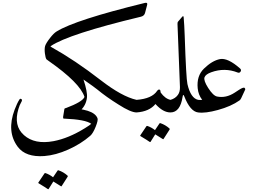

<svg xmlns="http://www.w3.org/2000/svg" viewBox="-20 -807 1832 1378"><path d="M451.2 -30.8Q652.3 -29.3 679.7 41.5Q685.5 55.7 666.5 103Q647.5 150.4 627.9 167.5Q559.6 226.6 469.7 266.6Q379.9 306.6 298.3 313Q164.6 322.8 107.4 246.6Q25.9 137.2 85 -20Q102.1 -65.4 119.1 -92.3Q125 -101.6 133.8 -95.7Q142.6 -89.8 131.8 -72.3Q121.1 -54.7 112.3 -25.4Q75.7 95.7 152.3 163.1Q229 231.4 364.3 206.1Q472.7 185.5 589.8 112.8Q627.9 89.4 634.8 81.5Q593.8 50.8 441.9 44.4Q431.6 43.9 433.1 30.8L441.4 -20.5Q442.4 -30.8 451.2 -30.8ZM393.1 417.5Q395.5 413.6 400.4 415.5Q436 427.7 464.4 453.1Q468.3 456.5 465.8 460.9L422.4 528.8Q419.9 532.7 413.6 527.3Q408.2 522.9 362.8 495.6L329.1 549.3Q326.2 553.2 319.8 547.9Q313.5 542.5 256.8 508.3Q253.4 505.9 255.4 502.9L299.3 437.5Q301.8 434.1 307.1 435.5Q336.4 445.8 360.8 465.3Z M1036.1 -772 1021 -714.4Q1015.6 -692.9 991.2 -687Q471.7 -562.5 343.8 -476.1Q340.8 -473.6 346.7 -470.2Q519.5 -374 703.1 -231.4Q855 -113.8 960 -90.3Q995.1 -82.5 986.3 -49.3Q973.1 0 960 0Q918.5 0 830.6 -56.6Q743.2 -110.8 677.2 -165.5Q660.2 -179.7 579.1 -236.3Q608.4 -147.5 604 -106.4Q591.8 3.4 441.9 44.4Q431.2 47.4 433.6 30.8L441.4 -20.5Q442.4 -27.8 451.7 -30.8Q572.8 -76.2 586.4 -111.3Q554.2 -212.4 328.6 -370.1Q314 -380.4 313.5 -381.3Q306.2 -391.6 302.2 -423.8Q298.3 -456.1 303.7 -476.6Q310.1 -497.1 338.9 -534.2Q365.7 -568.8 386.2 -581.1Q520 -664.1 1020 -786.1Q1041 -791 1036.1 -772Z M1204.1 -90.3Q1220.7 -86.4 1222.7 -78.6Q1224.6 -70.8 1222.7 -55.2Q1215.3 0 1204.1 0Q1150.4 0.5 1095.7 -60.5Q1051.3 -6.3 960 0Q950.7 0.5 947.3 -15.1L938.5 -56.6Q936 -66.9 942.6 -78.1Q949.2 -89.4 960 -90.3Q1071.3 -98.6 1108.4 -155.8Q1113.8 -164.1 1122.1 -164.1Q1130.4 -164.1 1131.1 -154.8Q1131.8 -145.5 1133.3 -142.6Q1166 -97.7 1204.1 -90.3ZM1124.5 79.1Q1127 75.2 1131.8 77.1Q1167.5 89.4 1195.8 114.7Q1199.7 118.2 1197.3 122.6L1153.8 190.4Q1151.4 194.3 1145 189Q1139.6 184.6 1094.2 157.2L1060.5 210.9Q1057.6 214.8 1051.3 209.5Q1044.9 204.1 988.3 169.9Q984.9 167.5 986.8 164.6L1030.8 99.1Q1033.2 95.7 1038.6 97.2Q1067.9 107.4 1092.3 127Z M1401.9 -90.3Q1415 -87.4 1414.6 -61Q1413.1 1 1401.9 0Q1345.2 -6.8 1302.7 -115.2Q1293.9 -137.2 1290.5 -111.8Q1273.4 -1 1204.1 0Q1196.8 0 1192.9 -11.2Q1168.5 -80.1 1204.1 -90.3Q1238.8 -100.6 1256.8 -126Q1272.5 -147.5 1271.5 -182.1L1253.9 -634.8Q1253.4 -647.5 1258.3 -652.3L1287.1 -686Q1297.4 -698.2 1298.3 -680.7Q1302.7 -632.3 1305.7 -548.8Q1315.9 -244.1 1325.2 -203.6Q1348.6 -102.1 1401.9 -90.3Z M1739.3 -163.1 1711.4 -103Q1706.1 -91.3 1699.2 -86.4Q1638.7 -43.5 1543.9 -17.6Q1453.1 7.3 1401.9 0Q1377 -3.9 1380.9 -47.9Q1384.8 -92.8 1401.9 -90.3Q1417 -88.4 1431.2 -90.3Q1403.3 -126.5 1398.9 -173.3Q1390.1 -262.2 1443.8 -314.5Q1502.4 -371.6 1558.6 -382.8Q1614.3 -393.6 1702.6 -315.9Q1714.4 -305.7 1706.5 -293Q1698.7 -281.2 1685.5 -286.6Q1592.3 -323.2 1496.6 -288.6Q1455.6 -273.9 1447.8 -252Q1439.9 -229.5 1474.1 -175.8Q1509.8 -120.1 1537.6 -114.3Q1602.1 -101.1 1664.6 -142.1L1694.3 -161.6Q1728 -183.6 1735.8 -175.8Q1742.2 -169.4 1739.3 -163.1Z"/></svg>

Font: Amiri Quran
Style: Regular
Weight: 400
Designer: Khaled Hosny
Version: Version 000.105